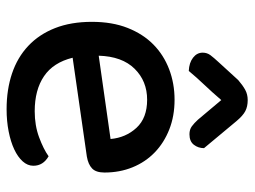

<svg xmlns="http://www.w3.org/2000/svg" viewBox="-112 -626 752 567"><g transform="rotate(90 263.5 -342.0)"><path d="M150 -181Q164 -124 204.5 -96.5Q245 -69 308 -69Q350 -69 385 -82Q420 -95 441 -110Q469 -94 469 -65Q469 -48 456 -33.5Q443 -19 420.5 -8.5Q398 2 367.5 8Q337 14 302 14Q244 14 196.5 -2Q149 -18 115 -50Q81 -82 62.5 -129Q44 -176 44 -238Q44 -298 62 -343.5Q80 -389 111 -419.5Q142 -450 184 -466Q226 -482 274 -482Q322 -482 361.5 -466.5Q401 -451 429.5 -423.5Q458 -396 473.5 -358Q489 -320 489 -275Q489 -250 477 -238.5Q465 -227 442 -223ZM274 -401Q219 -401 182.5 -364Q146 -327 144 -258L390 -293Q386 -338 357 -369.5Q328 -401 274 -401ZM275 -620Q251 -592 230 -570Q209 -548 189 -524Q165 -525 150 -536.5Q135 -548 135 -565Q135 -578 142.5 -588Q150 -598 163 -612L216 -670Q231 -683 244.5 -690.5Q258 -698 275 -698Q294 -698 307.5 -691Q321 -684 337 -665L417 -569Q417 -552 407 -539Q397 -526 376 -526Q362 -526 352.5 -533Q343 -540 333 -551Z"/></g></svg>

Font: Baloo Tammudu 2 Medium
Style: Regular
Weight: 500
Designer: Maithili Shingre, Omkar Shende and Ek Type
Foundry: Ek Type
Version: Version 1.640;hotconv 1.0.111;makeotfexe 2.5.65597; ttfautoh